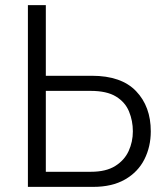

<svg xmlns="http://www.w3.org/2000/svg" viewBox="-20 -730 650 750"><path d="M89 0V-710H159V-434H339Q454 -434 511.5 -374Q569 -314 569 -217Q569 -157 544 -107.5Q519 -58 468.5 -29Q418 0 344 0ZM159 -59H335Q394 -59 430 -81.5Q466 -104 482.5 -140Q499 -176 499 -217Q499 -258 484 -294.5Q469 -331 433 -353Q397 -375 334 -375H159Z"/></svg>

Font: Raleway
Style: Regular
Weight: 400
Designer: Matt McInerney, Pablo Impallari, Rodrigo Fuenzalida
Foundry: Matt McInerney, Pablo Impallari, Rodrigo Fuenzalida
Version: Version 4.101;RELEASE